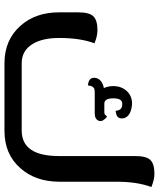

<svg xmlns="http://www.w3.org/2000/svg" viewBox="54 -765 711 859"><g transform="rotate(90 409.5 -335.5)"><path d="M756.8 -670.9Q784.2 -670.9 816.9 -657.2Q793 -595.2 793 -500V-243.2Q792 -138.2 732.9 -71.8Q670.9 0 564.9 0H263.2Q158.2 0 95.2 -71.8Q35.2 -139.2 35.2 -244.1V-330.1Q35.2 -379.9 53.2 -397.9Q70.8 -416 115.2 -416Q141.1 -416 173.8 -402.8Q149.9 -339.8 149.9 -245.1V-244.1Q149.9 -169.9 176.8 -126Q206.1 -77.1 263.2 -77.1H564Q678.2 -77.1 678.2 -244.1V-585Q678.2 -634.8 695.8 -652.8Q713.9 -670.9 756.8 -670.9ZM520 -438Q521.5 -433.6 521.5 -429.2Q521.5 -425.3 520 -420.9Q512.2 -403.8 486.8 -403.8H390.1Q378.9 -402.8 375 -400.9Q366.2 -395 363.8 -382.8L361.8 -373L352.1 -375Q328.1 -379.9 328.1 -400.9Q328.1 -423.8 351.1 -437Q362.8 -442.9 374 -444.8Q365.2 -463.9 365.2 -486.8Q365.2 -522 386.2 -545.9Q408.2 -570.8 443.8 -570.8Q467.8 -569.8 485.8 -561Q509.8 -547.9 509.8 -524.9Q509.8 -514.2 503.9 -507.8Q498 -501 484.9 -499L476.1 -497.1L474.1 -506.8Q471.2 -519 461.9 -523.9Q457 -526.9 445.8 -526.9H443.8Q419.9 -526.9 419.9 -486.8Q419.9 -446.8 443.8 -446.8H481.9Q491.2 -446.8 495.1 -452.1L502 -459L509.8 -452.1Q517.1 -443.8 520 -438Z"/></g></svg>

Font: Sukar
Style: Bold
Weight: 700
Designer: Dario Muhafara - Ghiath Alsory
Foundry: Dario Muhafara - Ghiath Alsory
Version: Version 1.00 March 27, 2016, initial release